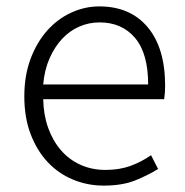

<svg xmlns="http://www.w3.org/2000/svg" viewBox="-20 -567 578 600"><path d="M304 13Q253 13 207.5 -6Q162 -25 128.5 -61Q95 -97 75.5 -148.5Q56 -200 56 -266Q56 -331 75.5 -383Q95 -435 127.5 -471.5Q160 -508 202.5 -527.5Q245 -547 290 -547Q387 -547 441.5 -482Q496 -417 496 -299Q496 -276 493 -257H115Q116 -208 130.5 -167.5Q145 -127 170.5 -97.5Q196 -68 231.5 -52Q267 -36 310 -36Q353 -36 387.5 -48.5Q422 -61 452 -82L474 -39Q442 -19 402 -3Q362 13 304 13ZM443 -303Q443 -400 402 -448.5Q361 -497 291 -497Q258 -497 228 -484Q198 -471 174.5 -446Q151 -421 135 -385Q119 -349 115 -303Z"/></svg>

Font: SpoqaHanSans-Light
Style: Regular
Weight: 300
Designer: [Spoqa Han Sans] Dong-huui Kim \uAE40 \uB3D9 \uD718  Younghwa Kang \uAC15 \uC601 \uD654  [Noto Sans] Ryoko NISHIZUKA \u8
Foundry: Spoqa (http://www.spoqa-han-sans.com)
Version: Version 2.000